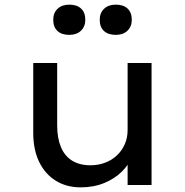

<svg xmlns="http://www.w3.org/2000/svg" viewBox="-20 -796 795 826"><path d="M327 10Q266 10 220 -18.5Q174 -47 148.5 -99.5Q123 -152 123 -225V-525H226V-257Q226 -202 242 -163.5Q258 -125 290 -105Q322 -85 369 -85Q403 -85 432 -96Q461 -107 482.5 -127Q504 -147 516.5 -175Q529 -203 529 -237V-525H632V0H529V-110L547 -122Q535 -88 504 -57.5Q473 -27 428 -8.5Q383 10 327 10ZM478 -646Q445 -646 427 -663Q409 -680 409 -711Q409 -740 427.5 -758Q446 -776 478 -776Q511 -776 529 -759Q547 -742 547 -711Q547 -682 528.5 -664Q510 -646 478 -646ZM278 -646Q245 -646 227 -663Q209 -680 209 -711Q209 -740 227.5 -758Q246 -776 278 -776Q311 -776 329 -759Q347 -742 347 -711Q347 -682 328.5 -664Q310 -646 278 -646Z"/></svg>

Font: Lexend Exa
Style: Regular
Weight: 400
Designer: Bonnie Shaver-Troup, Thomas Jockin
Foundry: Lexend
Version: Version 1.007